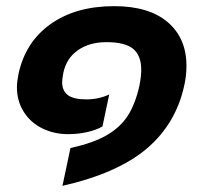

<svg xmlns="http://www.w3.org/2000/svg" viewBox="-20 -515 652 624"><path d="M209 -34Q283 -50 327.5 -76Q372 -102 396 -140Q420 -178 433 -236Q439 -266 439 -289Q439 -334 413 -356Q387 -378 326 -378Q271 -378 233.5 -352Q196 -326 186 -279Q182 -257 182 -248Q182 -220 200.5 -206Q219 -192 260 -192Q301 -192 335 -208L313 -104Q292 -92 262.5 -85.5Q233 -79 201 -79Q156 -79 118 -97.5Q80 -116 57.5 -151Q35 -186 35 -232Q35 -249 40 -274Q62 -378 144 -436.5Q226 -495 351 -495Q464 -495 525 -443Q586 -391 586 -301Q586 -269 579 -238Q552 -113 457.5 -32.5Q363 48 183 89Z"/></svg>

Font: Prompt SemiBold
Style: Italic
Weight: 600
Italic angle: -12°
Designer: Katatrad Team
Foundry: CadsonDemak
Version: Version 1.001